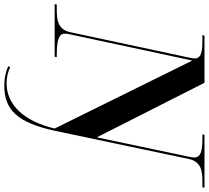

<svg xmlns="http://www.w3.org/2000/svg" viewBox="-82 -694 994 915"><g transform="rotate(90 415.5 -237.0)"><path d="M368 240C485 240 543 173 581 3L716 -639C729 -699 774 -704 823 -704H851L853 -714H601L599 -704H621C676 -704 709 -697 709 -665C709 -659 707 -647 705 -638L613 -201L353 -714H128L126 -704H153C202 -704 237 -699 237 -668C237 -661 235 -648 232 -636L112 -75C100 -17 57 -10 6 -10H-20L-22 0H229L231 -10H221C160 -10 119 -17 119 -47C119 -54 120 -65 123 -77L247 -656L571 0C535 152 454 229 356 229C321 229 295 220 279 212L274 221C293 230 323 240 368 240Z"/></g></svg>

Font: Noto Serif Display SemiBold
Style: Italic
Weight: 600
Italic angle: -12°
Designer: Monotype Design Team
Foundry: Monotype Imaging Inc.
Version: Version 2.009